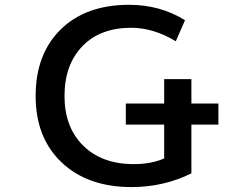

<svg xmlns="http://www.w3.org/2000/svg" viewBox="-20 -761 1040 792"><path d="M499 -247.1V-334H657.2V-434.6H769.5V-334H880.9V-247.1H769.5V-45.9Q655.3 10.7 522.5 10.7Q341.8 10.7 234.4 -90.8Q127 -192.4 127 -365.2Q127 -538.1 230.5 -639.6Q334 -741.2 512.7 -741.2Q640.6 -741.2 743.2 -677.7L705.1 -590.8Q615.2 -645.5 522.5 -646.5Q392.6 -646.5 319.3 -569.8Q246.1 -493.2 246.1 -365.2Q246.1 -236.3 323.2 -160.2Q400.4 -84 532.2 -84Q603.5 -84 657.2 -107.4V-247.1Z"/></svg>

Font: GenEi Gothic M SemiBold
Style: Regular
Weight: 500
Designer: o_tamon (Modified); [Source Han Sans]
Ryoko NISHIZUKA  (kana & ideographs); Paul D. Hunt (Latin, Greek & Cyrillic); Wenl
Version: Version 1.1a;Original Version 1.004